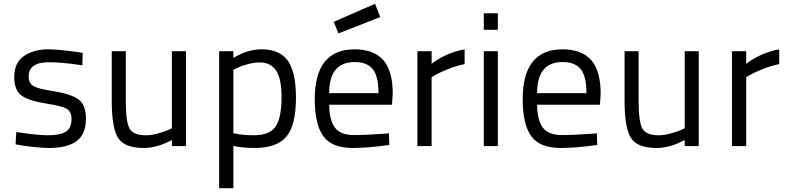

<svg xmlns="http://www.w3.org/2000/svg" viewBox="-20 -770 4147 1012"><path d="M416 -491 414 -426Q303 -442 239 -442Q131 -442 131 -367Q131 -332 155 -317Q179 -302 253 -291Q356 -275 394.5 -245.5Q433 -216 433 -146Q433 -62 383.5 -26Q334 10 238 10Q210 10 166 5.5Q122 1 92 -4L62 -9L66 -74Q180 -57 231 -57Q296 -57 326.5 -75.5Q357 -94 357 -143Q357 -181 332.5 -196Q308 -211 231 -223Q133 -238 94 -266Q55 -294 55 -364Q55 -440 106.5 -475Q158 -510 235 -510Q268 -510 313.5 -505Q359 -500 388 -496Z M886 -500H960V0H886V-32Q808 10 738 10Q636 10 602.5 -43Q569 -96 569 -239V-500H643V-240Q643 -131 662 -94Q681 -57 749 -57Q778 -57 812.5 -66.5Q847 -76 867 -85L886 -94Z M1135 222V-500H1210V-465Q1285 -510 1359 -510Q1454 -510 1497 -450Q1540 -390 1540 -256Q1540 -110 1489.5 -50Q1439 10 1322 10Q1261 10 1210 -1V222ZM1349 -441Q1320 -441 1285 -431.5Q1250 -422 1230 -412L1210 -402V-68Q1258 -57 1318 -57Q1400 -57 1432 -102Q1464 -147 1464 -258Q1464 -356 1435 -398.5Q1406 -441 1349 -441Z M1847 -58Q1880 -58 1926 -60.5Q1972 -63 2001 -65L2030 -67L2032 -6Q1919 10 1838 10Q1729 10 1684 -52.5Q1639 -115 1639 -247Q1639 -510 1849 -510Q1950 -510 2000 -453.5Q2050 -397 2050 -276L2046 -218H1715Q1716 -136 1745.5 -97Q1775 -58 1847 -58ZM1715 -279H1975Q1975 -368 1945 -405.5Q1915 -443 1849 -443Q1715 -443 1715 -279ZM1739 -655 1957 -750 1984 -680 1764 -594Z M2180 0V-500H2255V-434Q2332 -492 2429 -510V-432Q2387 -424 2343.5 -406.5Q2300 -389 2277 -376L2255 -363V0Z M2530 0V-500H2604V0ZM2530 -613V-700H2604V-613Z M2943 -58Q2976 -58 3022 -60.5Q3068 -63 3097 -65L3126 -67L3128 -6Q3015 10 2934 10Q2825 10 2780 -52.5Q2735 -115 2735 -247Q2735 -510 2945 -510Q3046 -510 3096 -453.5Q3146 -397 3146 -276L3142 -218H2811Q2812 -136 2841.5 -97Q2871 -58 2943 -58ZM2811 -279H3071Q3071 -368 3041 -405.5Q3011 -443 2945 -443Q2811 -443 2811 -279Z M3589 -500H3663V0H3589V-32Q3511 10 3441 10Q3339 10 3305.5 -43Q3272 -96 3272 -239V-500H3346V-240Q3346 -131 3365 -94Q3384 -57 3452 -57Q3481 -57 3515.5 -66.5Q3550 -76 3570 -85L3589 -94Z M3838 0V-500H3913V-434Q3990 -492 4087 -510V-432Q4045 -424 4001.5 -406.5Q3958 -389 3935 -376L3913 -363V0Z"/></svg>

Font: TitilliumText22L Rg
Style: Regular
Weight: 400
Designer: Campivisivi
Foundry: Campivisivi
Version: 1.000